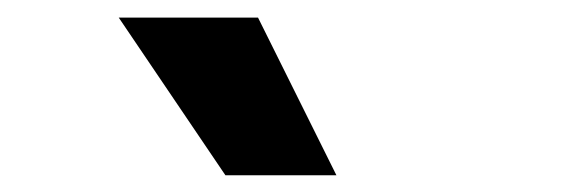

<svg xmlns="http://www.w3.org/2000/svg" viewBox="-20 -842 660 224"><path d="M243 -637.5H372.5L281 -821.5H118.5Z"/></svg>

Font: Monaspace Krypton ExtraBold
Style: Regular
Weight: 800
Designer: Riley Cran & the Lettermatic Team
Foundry: Lettermatic
Version: Version 1.101 (Monaspace Krypton)